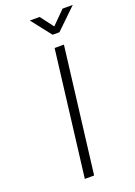

<svg xmlns="http://www.w3.org/2000/svg" viewBox="-165 -944 708 1008"><g transform="rotate(-20 189.5 -440.0)"><path d="M178 0H126L212 -700H264ZM226 -769 139 -880H194L249 -807L322 -880H379L264 -769Z"/></g></svg>

Font: Kulim Park ExtraLight
Style: Italic
Weight: 275
Italic angle: -8°
Designer: Noponies / Dale Sattler
Foundry: Noponies
Version: Version 1.000; ttfautohint (v1.8.3)